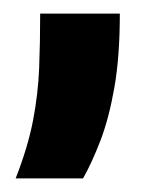

<svg xmlns="http://www.w3.org/2000/svg" viewBox="-20 -129 220 282"><path d="M3 133Q21 87 28.5 48Q36 9 37.5 -29Q39 -67 39 -109H156Q156 -46 148 -0.5Q140 45 127.5 77.5Q115 110 102 133Z"/></svg>

Font: Bricolage Grotesque 16pt SemiBold
Style: Regular
Weight: 600
Version: Version 1.001;gftools[0.9.33.dev8+g029e19f]